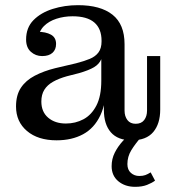

<svg xmlns="http://www.w3.org/2000/svg" viewBox="-20 -534 671 743"><path d="M143 -317Q118 -317 99.5 -333.5Q81 -350 81 -381Q81 -427 109.5 -456Q138 -485 184 -499.5Q230 -514 282 -514Q369 -514 415.5 -477Q462 -440 462 -363L373 -376Q373 -423 345 -447Q317 -471 261 -471Q228 -471 198.5 -461.5Q169 -452 150 -433Q131 -414 127 -383L125 -411Q157 -411 177 -400Q197 -389 197 -364Q197 -342 183 -329.5Q169 -317 143 -317ZM490 9Q436 9 409 -22Q382 -53 382 -109V-168H372V-305H368L373 -340V-376L462 -363V-106Q462 -84 473 -69.5Q484 -55 505 -55Q527 -55 538 -69.5Q549 -84 549 -106V-317H600V-110Q600 -55 573 -23Q546 9 490 9ZM199 9Q127 9 84.5 -27Q42 -63 42 -122Q42 -166 61 -194.5Q80 -223 114.5 -241Q149 -259 193 -270L274 -289Q305 -297 327 -306Q349 -315 361 -331Q373 -347 373 -374L377 -305H372Q364 -286 344 -274Q324 -262 286 -251L239 -239Q207 -230 185 -217.5Q163 -205 151.5 -186.5Q140 -168 140 -141Q140 -101 166.5 -78.5Q193 -56 235 -56Q272 -56 303 -72.5Q334 -89 353 -125.5Q372 -162 372 -222L391 -217Q392 -138 368.5 -88Q345 -38 301.5 -14.5Q258 9 199 9ZM503 189Q464 189 438 167.5Q412 146 412 109Q412 81 424 57Q436 33 455.5 11.5Q475 -10 497 -28L525 -2Q503 23 488 47.5Q473 72 473 101Q473 123 486.5 135Q500 147 519 147Q533 147 542.5 143.5Q552 140 563 133L580 165Q568 174 549 181.5Q530 189 503 189Z"/></svg>

Font: Montagu Slab
Style: Bold
Weight: 700
Designer: Florian Karsten
Foundry: Florian Karsten
Version: Version 1.000